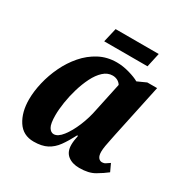

<svg xmlns="http://www.w3.org/2000/svg" viewBox="-160 -823 939 968"><g transform="rotate(30 309.0 -339.0)"><path d="M164 10Q102 10 70 -39.5Q38 -89 38 -163Q38 -210 50.5 -263Q63 -316 87 -366Q111 -416 146 -456.5Q181 -497 227 -521.5Q273 -546 329 -546Q365 -546 403 -535Q441 -524 461 -512L512 -535H569L503 -225Q501 -213 496.5 -193Q492 -173 488.5 -152Q485 -131 485 -117Q485 -94 493.5 -83Q502 -72 515 -72Q526 -72 534.5 -77.5Q543 -83 556 -92L576 -49Q552 -30 518 -10Q484 10 430 10Q388 10 362.5 -10.5Q337 -31 337 -72Q337 -94 344 -127H339Q316 -83 294 -52.5Q272 -22 241.5 -6Q211 10 164 10ZM233 -73Q257 -73 282 -105Q307 -137 327.5 -186Q348 -235 358 -288L393 -452Q385 -465 372 -471.5Q359 -478 344 -478Q315 -478 291 -456Q267 -434 249 -398Q231 -362 218.5 -320Q206 -278 199.5 -236Q193 -194 193 -161Q193 -111 204.5 -92Q216 -73 233 -73ZM220 -606 239 -688H490L472 -606Z"/></g></svg>

Font: Noto Serif Condensed ExtraBold
Style: Italic
Weight: 800
Width: 3
Italic angle: -12°
Designer: Monotype Design Team
Foundry: Monotype Imaging Inc.
Version: Version 2.014; ttfautohint (v1.8.4.7-5d5b)